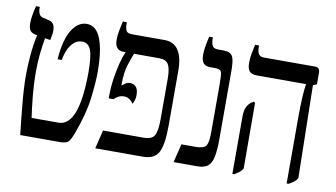

<svg xmlns="http://www.w3.org/2000/svg" viewBox="-68 -799 1677 958"><g transform="rotate(10 770.5 -320.0)"><path d="M78 0Q69 -78 61.5 -158.5Q54 -239 54 -300Q54 -340 58.5 -397.5Q63 -455 75 -505L68 -506Q44 -511 37 -524Q30 -537 30 -559Q30 -576 33.5 -598Q37 -620 44 -647H63V-641Q63 -623 69.5 -610.5Q76 -598 90 -596L115 -590Q132 -587 141 -576Q150 -565 150 -542Q150 -530 148 -518.5Q146 -507 143 -493L116 -497Q109 -458 104.5 -415.5Q100 -373 100 -322Q100 -263 106 -202Q112 -141 119 -94H255Q304 -94 330 -156Q345 -192 352 -247.5Q359 -303 359 -368Q359 -448 346 -480.5Q333 -513 302 -513Q277 -513 259.5 -496.5Q242 -480 231.5 -455.5Q221 -431 217 -405H196Q203 -504 234 -554Q265 -604 309 -604Q358 -604 381 -544Q404 -484 404 -377Q404 -323 394 -242Q384 -161 346 -59Q333 -23 321.5 -11.5Q310 0 279 0Z M458 0 481 -94H686Q730 -94 742 -118.5Q754 -143 754 -198V-405Q754 -455 741.5 -476.5Q729 -498 693 -498H567Q560 -483 546 -440.5Q532 -398 532 -336V-331Q540 -337 550 -344Q560 -351 574 -351Q592 -351 603.5 -338Q615 -325 615 -296Q615 -281 611 -270Q607 -259 603 -251Q595 -263 583 -271.5Q571 -280 553 -280Q528 -280 505 -257H481V-269Q481 -312 487.5 -356Q494 -400 503.5 -437.5Q513 -475 524 -497V-498H519Q491 -498 480 -512Q469 -526 469 -554Q469 -575 474 -599.5Q479 -624 484 -647H504V-641Q504 -618 510 -605Q516 -592 540 -592H705Q752 -592 775.5 -556.5Q799 -521 799 -454V-174Q799 -79 778.5 -39.5Q758 0 700 0Z M855 0 878 -94H949Q992 -94 1003 -111Q1014 -128 1014 -176V-420Q1014 -466 1010 -482Q1006 -498 979 -498H956Q927 -498 917 -512Q907 -526 907 -553Q907 -575 911.5 -599.5Q916 -624 921 -647H940V-641Q940 -618 947 -605Q954 -592 975 -592H997Q1022 -592 1035.5 -585.5Q1049 -579 1054.5 -558.5Q1060 -538 1060 -498V-152Q1060 -93 1052.5 -60Q1045 -27 1026.5 -13.5Q1008 0 975 0Z M1429 7V-319Q1429 -388 1431.5 -430Q1434 -472 1438 -496V-498H1190Q1162 -498 1151 -511Q1140 -524 1140 -554Q1140 -577 1144.5 -601Q1149 -625 1154 -647H1174V-638Q1174 -614 1182 -603Q1190 -592 1210 -592H1468Q1492 -592 1492 -565V-506L1473 -499L1482 -29Q1475 -17 1463.5 -8.5Q1452 0 1439 7ZM1154 7V-282Q1154 -317 1164 -334.5Q1174 -352 1185 -359L1198 -367L1204 -360L1205 -29Q1198 -17 1188 -9.5Q1178 -2 1164 7Z"/></g></svg>

Font: Noto Serif Hebrew ExtraCondensed Medium
Style: Regular
Weight: 500
Width: 2
Designer: Monotype Design Team
Foundry: Monotype Imaging Inc.
Version: Version 2.004; ttfautohint (v1.8.4.7-5d5b)